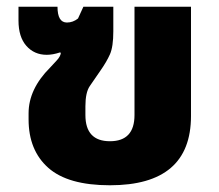

<svg xmlns="http://www.w3.org/2000/svg" viewBox="-20 -537 651 571"><path d="M307 14Q548 14 548 -192V-517H380V-195Q380 -117 307 -117Q234 -117 234 -195V-221Q234 -262 247 -281Q260 -300 278 -326Q297 -353 307 -375.5Q317 -398 317 -444V-517H228L212 -482Q197 -470 179 -470Q151 -470 151 -517H35V-476Q35 -427 58.5 -400.5Q82 -374 119 -374Q137 -374 158 -381L161 -380Q160 -369 148 -356.5Q136 -344 129 -336Q65 -272 65 -200V-182Q65 -90 123.5 -38Q182 14 307 14Z"/></svg>

Font: Noto Sans Thai UI Extra
Style: Regular
Weight: 800
Designer: Monotype Design Team
Foundry: Monotype Imaging Inc.
Version: Version 1.901